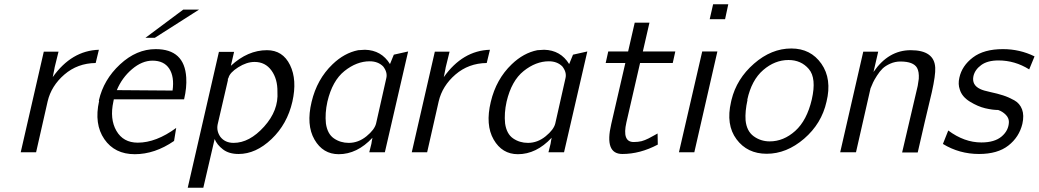

<svg xmlns="http://www.w3.org/2000/svg" viewBox="-20 -713 4864 899"><path d="M77 0 185 -471H254L236 -398Q236 -397 234.5 -389.5Q233 -382 232 -377L227 -352Q315 -476 443 -480L428 -418Q343 -417 281.5 -364Q220 -311 203 -238L149 0Z M661 -536 838 -668H912L705 -536ZM444 -240 443 -241Q443 -242 443 -243Q465 -340 542 -411.5Q619 -483 709 -483Q844 -483 852 -350Q855 -303 842 -248H513Q513 -246 512 -243Q511 -240 511 -238Q493 -156 525 -100.5Q557 -45 625 -45Q711 -45 805 -114L795 -53Q705 9 611 9Q517 9 468.5 -61.5Q420 -132 444 -240ZM527 -291 788 -289Q797 -354 772.5 -391.5Q748 -429 694 -429Q645 -429 598 -389Q551 -349 527 -291Z M859 166 1005 -470H1076L1061 -405Q1140 -478 1230 -478Q1304 -478 1338 -408.5Q1372 -339 1349 -237Q1325 -132 1251.5 -62Q1178 8 1097 8Q1052 8 1024 -13.5Q996 -35 985 -62L932 166ZM1050 -349Q1050 -348 1049 -346.5Q1048 -345 1047 -344V-340V-337L999 -130Q993 -99 1012 -72Q1034 -44 1074 -44Q1148 -44 1216.5 -120Q1285 -196 1279 -283Q1280 -343 1251 -383Q1222 -423 1172 -423Q1135 -423 1095.5 -398Q1056 -373 1050 -349Z M1439 -236Q1464 -342 1537 -412Q1592 -465 1657 -478Q1679 -480 1689 -480Q1766 -478 1806 -413L1824 -457L1891 -472L1782 0H1709L1719 -40Q1719 -41 1721 -53L1724 -68Q1652 9 1566 9Q1492 9 1452.5 -59.5Q1413 -128 1439 -236ZM1513 -237Q1501 -183 1506 -135Q1513 -86 1543.5 -65Q1574 -44 1613 -44Q1658 -44 1696 -75Q1734 -106 1741 -135L1789 -348Q1795 -375 1774 -402Q1750 -426 1711 -426Q1650 -426 1593 -380.5Q1536 -335 1513 -237Z M1908 0 2016 -471H2085L2067 -398Q2067 -397 2065.5 -389.5Q2064 -382 2063 -377L2058 -352Q2146 -476 2274 -480L2259 -418Q2174 -417 2112.5 -364Q2051 -311 2034 -238L1980 0Z M2278 -236Q2303 -342 2376 -412Q2431 -465 2496 -478Q2518 -480 2528 -480Q2605 -478 2645 -413L2663 -457L2730 -472L2621 0H2548L2558 -40Q2558 -41 2560 -53L2563 -68Q2491 9 2405 9Q2331 9 2291.5 -59.5Q2252 -128 2278 -236ZM2352 -237Q2340 -183 2345 -135Q2352 -86 2382.5 -65Q2413 -44 2452 -44Q2497 -44 2535 -75Q2573 -106 2580 -135L2628 -348Q2634 -375 2613 -402Q2589 -426 2550 -426Q2489 -426 2432 -380.5Q2375 -335 2352 -237Z M2816 -418 2828 -472H2921L2952 -607H3021L2990 -472H3142L3130 -418H2977L2913 -140Q2892 -48 2947 -48Q2968 -48 2984 -52Q2999 -56 3017 -65Q3035 -74 3046.5 -81Q3058 -88 3059 -88Q3059 -80 3059.5 -62Q3060 -44 3060 -36Q2977 8 2894 8Q2809 8 2842 -132L2908 -418Z M3159 0 3268 -472H3339L3231 0ZM3303 -623 3319 -693H3390L3375 -623Z M3403 -236Q3403 -239 3405 -245Q3429 -344 3510.5 -415Q3592 -486 3685 -486Q3776 -486 3826 -414.5Q3876 -343 3850 -237Q3827 -134 3745 -63.5Q3663 7 3570 7Q3479 7 3428.5 -61Q3378 -129 3403 -236ZM3479 -246 3480 -245Q3468 -191 3471 -150Q3476 -99 3509 -75Q3542 -51 3584 -51Q3649 -51 3703.5 -100Q3758 -149 3781 -247Q3804 -347 3767 -390Q3731 -432 3672 -432Q3608 -432 3553.5 -385Q3499 -338 3479 -246Z M3914 0 4022 -471H4092L4070 -376Q4140 -478 4244 -478Q4355 -478 4359 -396Q4361 -362 4343 -281Q4309 -140 4277 1H4204L4277 -311Q4281 -336 4282 -344Q4284 -377 4274 -395Q4257 -425 4196 -425Q4171 -425 4148.5 -415Q4126 -405 4112.5 -392Q4099 -379 4086 -358.5Q4073 -338 4068 -327Q4063 -316 4056 -299L3988 0Z M4395 -39 4420 -102Q4495 -46 4575 -46Q4637 -46 4670 -74Q4703 -102 4704 -142Q4704 -161 4689 -176Q4674 -191 4654 -198Q4628 -198 4593.5 -206Q4559 -214 4521.5 -237Q4484 -260 4474 -294Q4465 -319 4472 -349Q4484 -405 4535.5 -444Q4587 -483 4676 -483Q4755 -483 4824 -449L4799 -388Q4732 -430 4655 -430Q4604 -430 4574.5 -408.5Q4545 -387 4538 -357Q4529 -315 4570 -296Q4584 -289 4617 -282Q4650 -275 4676.5 -266.5Q4703 -258 4729 -243.5Q4755 -229 4765.5 -201Q4776 -173 4767 -133Q4752 -71 4701.5 -31.5Q4651 8 4564 8Q4472 8 4395 -39Z"/></svg>

Font: Coval
Style: ExtraLight Italic
Weight: 200
Foundry: Context Ltd
Version: Version 001.000